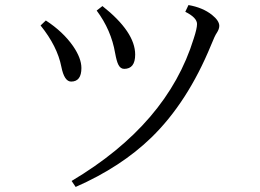

<svg xmlns="http://www.w3.org/2000/svg" viewBox="-20 -739 1040 767"><path d="M163.1 -657.2Q231.9 -612.3 272 -554.7Q305.2 -506.3 305.2 -467.3Q305.2 -413.1 264.2 -413.1Q236.8 -413.1 225.1 -472.2Q209 -554.2 142.1 -637.2ZM389.2 -714.8Q520 -611.3 520 -521Q520 -463.9 476.1 -463.9Q460.9 -463.9 452.6 -481Q445.8 -494.6 439.9 -526.9Q424.3 -618.7 366.2 -696.8ZM266.1 -16.1Q648.9 -243.7 753.9 -585Q767.1 -625 767.1 -643.1Q767.1 -668.5 720.2 -691.9L732.9 -718.8Q789.6 -709 826.7 -679.7Q856 -656.2 856 -635.7Q856 -623 846.2 -607.9Q838.4 -597.2 822.8 -558.1Q729 -330.1 585 -189.9Q463.4 -71.8 282.2 7.8Z"/></svg>

Font: I.Ming
Style: Regular
Weight: 400
Designer: Ichiten Fonts Project
Version: Version 5.10 Mar 24, 2018